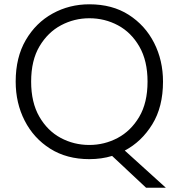

<svg xmlns="http://www.w3.org/2000/svg" viewBox="-20 -733 831 894"><path d="M752 141H660L502 -7Q453 8 396 8Q291 8 214 -40.5Q137 -89 95 -171Q53 -253 53 -353Q53 -466 100 -546.5Q147 -627 225 -670Q303 -713 396 -713Q503 -713 579.5 -664Q656 -615 697.5 -533.5Q739 -452 739 -353Q739 -235 689 -154Q639 -73 561 -32ZM396 -58Q466 -58 527.5 -90.5Q589 -123 628 -188.5Q667 -254 667 -353Q667 -450 629 -516Q591 -582 529.5 -615Q468 -648 396 -648Q326 -648 264.5 -615.5Q203 -583 164 -517.5Q125 -452 125 -353Q125 -256 163 -190Q201 -124 262.5 -91Q324 -58 396 -58Z"/></svg>

Font: Ulagadi Sans Light
Style: Regular
Weight: 300
Designer: Ninad Kale (Devanagari), Jonny Pinhorn (Latin)
Foundry: Indian Type Foundry
Version: Version 3.01;March 29, 2020;FontCreator 12.0.0.2522 64-bit; 